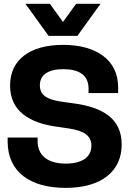

<svg xmlns="http://www.w3.org/2000/svg" viewBox="-20 -944 661 980"><path d="M315.5 15C495.5 15 601 -68.5 601 -205.5V-207.5C601 -339.5 503 -397.5 352 -417L291 -425.5C224 -436 183.5 -455.5 183.5 -508.5V-509.5C183.5 -561.5 225.5 -591 303 -591C382 -591 432 -561.5 432 -492V-469H583V-498.5C583 -638 471.5 -715 302 -715C131.5 -715 31.5 -638 31.5 -508.5V-506.5C31.5 -377.5 129.5 -316 272 -297L333 -288C405 -277 446.5 -253.5 446.5 -201V-200C446.5 -146 405 -109 315 -109C226 -109 172 -148.5 172 -224V-242H19V-222C19 -66 134 15 315.5 15ZM375 -761 493 -924.5H368.5L301.5 -832L234.5 -924.5H110L228 -761Z"/></svg>

Font: MCL Standard Bold
Style: Regular
Weight: 700
Designer: Květoslav Bartoš
Foundry: Florian Karsten
Version: Version 1.001;Glyphs 3.2.3 (3260)